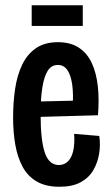

<svg xmlns="http://www.w3.org/2000/svg" viewBox="-20 -701 427 733"><path d="M207 12Q155 12 120.5 -8Q86 -28 66.5 -64Q47 -100 38.5 -148Q30 -196 30 -253Q30 -309 37.5 -360.5Q45 -412 64 -452.5Q83 -493 116.5 -516.5Q150 -540 201 -540Q249 -540 281 -519Q313 -498 330.5 -460Q348 -422 353.5 -371.5Q359 -321 354 -261L106 -254V-313L275 -317L257 -285Q261 -342 255.5 -379Q250 -416 236.5 -434.5Q223 -453 201 -453Q176 -453 162 -430.5Q148 -408 141.5 -366Q135 -324 135 -265Q135 -166 151 -118.5Q167 -71 205 -71Q220 -71 232 -79Q244 -87 251.5 -102Q259 -117 262 -139.5Q265 -162 263 -190L359 -182Q364 -149 358.5 -114.5Q353 -80 336 -51Q319 -22 287.5 -5Q256 12 207 12ZM101 -602V-681H296V-602Z"/></svg>

Font: Bricolage Grotesque 48pt Condensed Medium
Style: Regular
Weight: 500
Width: 3
Designer: Mathieu Triay
Foundry: Atelier Triay
Version: Version 1.001;gftools[0.9.33.dev8+g029e19f]